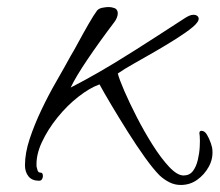

<svg xmlns="http://www.w3.org/2000/svg" viewBox="-20 -509 626 546"><path d="M494 17Q477 17 462 9.5Q447 2 434 -10Q416 -28 392 -61.5Q368 -95 343.5 -134Q319 -173 297.5 -209Q276 -245 263 -269Q235 -259 203 -234Q171 -209 143.5 -175Q116 -141 99 -104.5Q82 -68 84 -35Q85 -30 87 -24Q89 -18 96 -18Q102 -18 102 -8Q102 -4 99.5 0.5Q97 5 91 5Q71 5 61 -7.5Q51 -20 51 -39Q51 -74 64.5 -114.5Q78 -155 98 -197Q118 -239 140.5 -278Q163 -317 181 -350Q189 -363 203 -389Q217 -415 232 -441Q247 -467 256 -479Q261 -485 271.5 -487Q282 -489 289 -489Q297 -489 305.5 -486Q314 -483 315 -472Q315 -465 312 -458Q309 -451 305 -446Q264 -392 229.5 -341Q195 -290 181 -260Q218 -279 260 -303Q302 -327 360.5 -364Q419 -401 505 -457Q511 -461 517.5 -464Q524 -467 531 -467Q536 -467 540 -464.5Q544 -462 545 -457Q546 -447 528 -432Q510 -417 481.5 -399Q453 -381 421 -362.5Q389 -344 360.5 -328Q332 -312 315 -300Q319 -284 333.5 -250.5Q348 -217 369 -176Q390 -135 414 -97Q438 -59 461 -34.5Q484 -10 502 -10Q519 -10 528.5 -22.5Q538 -35 542.5 -54Q547 -73 548 -91.5Q549 -110 548 -122Q548 -124 547.5 -126Q547 -128 547 -130Q547 -137 553 -137Q562 -137 568.5 -126Q575 -115 579.5 -102Q584 -89 584 -82Q586 -57 573.5 -34.5Q561 -12 540.5 2.5Q520 17 494 17Z"/></svg>

Font: Hurricane
Style: Regular
Weight: 400
Designer: Robert E. Leuschke
Foundry: Robert E. Leuschke
Version: Version 1.010; ttfautohint (v1.8.3)